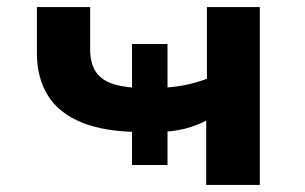

<svg xmlns="http://www.w3.org/2000/svg" viewBox="-20 -521 858 541"><path d="M561 0V-181Q532 -166 499.5 -158Q467 -150 418 -148L452 -176V-56H352V-176L380 -149Q278 -149 212.5 -175Q147 -201 115.5 -251Q84 -301 84 -371V-501H234V-383Q234 -342 250.5 -318Q267 -294 301.5 -283.5Q336 -273 388 -273L352 -259V-397H452V-259L419 -273Q463 -274 497 -280.5Q531 -287 563 -299V-501H712V0Z"/></svg>

Font: Nunito Sans 7pt Expanded
Style: Bold
Weight: 700
Width: 7
Designer: Vernon Adams
Foundry: Vernon Adams
Version: Version 3.101;gftools[0.9.27]